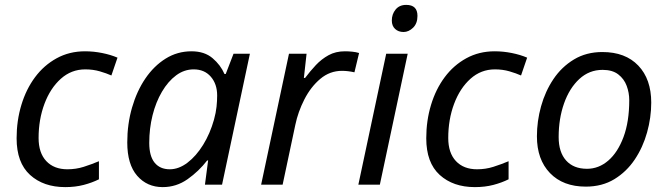

<svg xmlns="http://www.w3.org/2000/svg" viewBox="-20 -756 2733 786"><path d="M247 10Q158 10 103 -40Q48 -90 48 -190Q48 -262 67.5 -326.5Q87 -391 123.5 -440Q160 -489 212 -517.5Q264 -546 328 -546Q363 -546 398 -539Q433 -532 461 -520L436 -447Q416 -456 388.5 -464Q361 -472 329 -472Q272 -472 229 -433.5Q186 -395 162 -331Q138 -267 138 -191Q138 -130 169.5 -96.5Q201 -63 256 -63Q291 -63 322.5 -73Q354 -83 385 -96V-22Q357 -8 322.5 1Q288 10 247 10Z M646 10Q582 10 541.5 -36.5Q501 -83 501 -173Q501 -248 520.5 -315.5Q540 -383 575 -434.5Q610 -486 658 -516Q706 -546 764 -546Q817 -546 850 -518Q883 -490 899 -453H904L936 -536H1003L889 0H819L832 -99H828Q794 -55 748 -22.5Q702 10 646 10ZM675 -63Q712 -63 747.5 -90Q783 -117 811.5 -163Q840 -209 856 -266Q864 -295 866.5 -319.5Q869 -344 869 -365Q869 -412 843 -442Q817 -472 773 -472Q734 -472 701 -447.5Q668 -423 643 -380.5Q618 -338 604.5 -284Q591 -230 591 -171Q591 -117 613 -90Q635 -63 675 -63Z M1049 0 1163 -536H1235L1224 -437H1229Q1250 -465 1273 -489.5Q1296 -514 1325 -530Q1354 -546 1392 -546Q1406 -546 1421.5 -544.5Q1437 -543 1450 -539L1431 -460Q1404 -466 1380 -466Q1330 -466 1291 -433Q1252 -400 1226 -349Q1200 -298 1189 -245L1137 0Z M1632 -625Q1611 -625 1597.5 -637.5Q1584 -650 1584 -672Q1584 -698 1599.5 -717Q1615 -736 1643 -736Q1689 -736 1689 -691Q1689 -660 1671 -642.5Q1653 -625 1632 -625ZM1447 0 1561 -536H1649L1535 0Z M1924 10Q1835 10 1780 -40Q1725 -90 1725 -190Q1725 -262 1744.5 -326.5Q1764 -391 1800.5 -440Q1837 -489 1889 -517.5Q1941 -546 2005 -546Q2040 -546 2075 -539Q2110 -532 2138 -520L2113 -447Q2093 -456 2065.5 -464Q2038 -472 2006 -472Q1949 -472 1906 -433.5Q1863 -395 1839 -331Q1815 -267 1815 -191Q1815 -130 1846.5 -96.5Q1878 -63 1933 -63Q1968 -63 1999.5 -73Q2031 -83 2062 -96V-22Q2034 -8 1999.5 1Q1965 10 1924 10Z M2378 8Q2285 8 2231.5 -47.5Q2178 -103 2178 -198Q2178 -260 2195 -321Q2212 -382 2245.5 -432Q2279 -482 2329.5 -512.5Q2380 -543 2446 -543Q2540 -543 2593 -487.5Q2646 -432 2646 -336Q2646 -275 2629 -214Q2612 -153 2578.5 -103Q2545 -53 2495 -22.5Q2445 8 2378 8ZM2383 -65Q2431 -65 2470 -98.5Q2509 -132 2532.5 -195Q2556 -258 2556 -346Q2556 -376 2545.5 -404.5Q2535 -433 2511 -451.5Q2487 -470 2447 -470Q2392 -470 2351.5 -432.5Q2311 -395 2289 -332.5Q2267 -270 2267 -195Q2267 -133 2297.5 -99Q2328 -65 2383 -65Z"/></svg>

Font: Noto Sans IKEA
Style: Italic
Weight: 400
Italic angle: -12°
Designer: Monotype Design Team
Foundry: Monotype Imaging Inc.
Version: Version 2.001